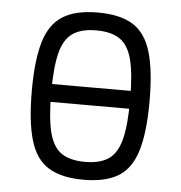

<svg xmlns="http://www.w3.org/2000/svg" viewBox="-49 -679 697 739"><g transform="rotate(5 300.0 -309.0)"><path d="M102.5 -273.5V-342.5H497.5V-273.5ZM300 14Q214.5 14 164.8 -16.8Q115 -47.5 93.8 -118.8Q72.5 -190 72.5 -309Q72.5 -429 93.8 -499.8Q115 -570.5 164.8 -601.2Q214.5 -632 300 -632Q386 -632 435.5 -601.2Q485 -570.5 506.2 -499.8Q527.5 -429 527.5 -309Q527.5 -190 506.2 -118.8Q485 -47.5 435.5 -16.8Q386 14 300 14ZM300 -55Q358.5 -55 391.8 -78.2Q425 -101.5 438.8 -157Q452.5 -212.5 452.5 -309Q452.5 -406.5 438.8 -461.5Q425 -516.5 391.8 -539.8Q358.5 -563 300 -563Q241.5 -563 208.2 -539.8Q175 -516.5 161.2 -461.5Q147.5 -406.5 147.5 -309Q147.5 -212.5 161.2 -157Q175 -101.5 208.2 -78.2Q241.5 -55 300 -55Z"/></g></svg>

Font: Victor Mono Thin
Style: Regular
Weight: 100
Monospace: yes
Designer: Rune Bjørnerås
Version: Version 1.561;gftools[0.9.30]